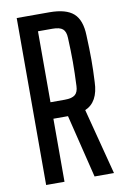

<svg xmlns="http://www.w3.org/2000/svg" viewBox="-89 -853 593 906"><g transform="rotate(-10 207.0 -400.0)"><path d="M57 0V-800H214Q293 -800 329 -768Q365 -736 367 -662Q370 -595 370 -545Q370 -495 367 -439Q364 -343 300 -316L382 0H289L215 -302H145V0ZM145 -381H213Q248 -381 263 -393.5Q278 -406 279 -435Q282 -499 282 -550.5Q282 -602 279 -666Q278 -696 263.5 -708.5Q249 -721 214 -721H145Z"/></g></svg>

Font: Big Shoulders Text Medium
Style: Regular
Weight: 500
Designer: Patric King
Foundry: XO Type Co
Version: Version 1.000; ttfautohint (v1.8.2)